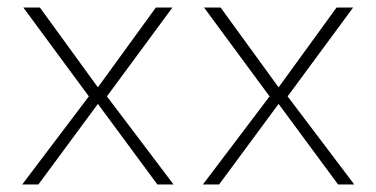

<svg xmlns="http://www.w3.org/2000/svg" viewBox="-20 -490 1000 510"><path d="M39 0H82L240 -214L398 0H441L264 -234L438 -470H394L240 -258L86 -470H42L216 -234Z M519 0H562L720 -214L878 0H921L744 -234L918 -470H874L720 -258L566 -470H522L696 -234Z"/></svg>

Font: Kreadon Extra Light
Style: Regular
Weight: 200
Designer: kohakuno
Foundry: StudioGnu
Version: Version 1.000;Glyphs 3.1.2 (3151)